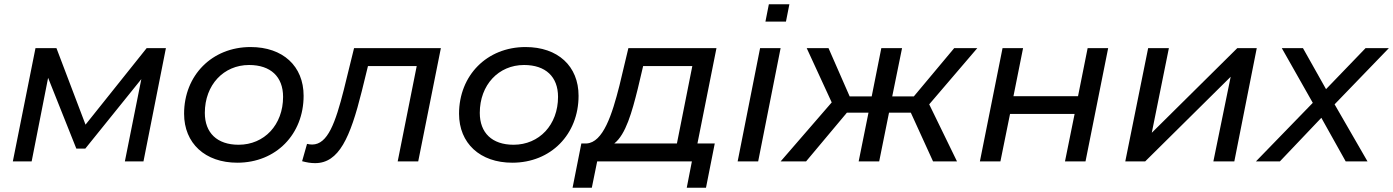

<svg xmlns="http://www.w3.org/2000/svg" viewBox="-20 -755 6516 898"><path d="M666 -530 380 -172 244 -530H146L40 0H128L205 -391L337 -60H379L641 -385L564 0H651L756 -530Z M1090 6C1271 6 1400 -127 1400 -307C1400 -446 1303 -535 1152 -535C971 -535 841 -402 841 -223C841 -85 939 6 1090 6ZM1096 -78C995 -78 938 -134 938 -227C938 -358 1026 -451 1145 -451C1246 -451 1304 -396 1304 -302C1304 -171 1216 -78 1096 -78Z M1636 -530 1588 -335C1549 -182 1513 -79 1440 -79C1433 -79 1425 -80 1416 -82L1393 -1C1416 5 1433 8 1454 8C1565 8 1618 -111 1672 -328L1701 -446H1929L1840 0H1936L2042 -530Z M2376 6C2557 6 2686 -127 2686 -307C2686 -446 2589 -535 2438 -535C2257 -535 2127 -402 2127 -223C2127 -85 2225 6 2376 6ZM2382 -78C2281 -78 2224 -134 2224 -227C2224 -358 2312 -451 2431 -451C2532 -451 2590 -396 2590 -302C2590 -171 2502 -78 2382 -78Z M3331 -530H2919L2877 -354C2843 -220 2801 -88 2723 -84H2699L2658 123H2748L2773 0H3216L3192 123H3282L3323 -84H3242ZM2963 -340 2988 -446H3218L3146 -84H2853C2907 -126 2936 -232 2963 -340Z M3576 -735 3560 -654H3656L3672 -735ZM3430 0H3526L3631 -530H3535Z M4551 -530H4443L4254 -304H4153L4199 -530H4102L4057 -304H3954L3855 -530H3753L3870 -276L3631 0H3750L3941 -228H4042L3996 0H4092L4138 -228H4240L4344 0H4456L4326 -267Z M4563 0H4659L4704 -222H5006L4961 0H5057L5163 -530H5067L5022 -305H4720L4765 -530H4669Z M5243 0H5336L5736 -396L5655 0H5753L5858 -530H5767L5367 -134L5447 -530H5350Z M6476 -530H6367L6182 -338L6074 -530H5975L6120 -274L5854 0H5966L6160 -204L6274 0H6376L6222 -267Z"/></svg>

Font: AWKNG-Font Medium
Style: Italic
Weight: 500
Italic angle: -11.3°
Designer: Awakening Church
Foundry: Awakening Church
Version: Version 1.700;PS 001.700;hotconv 1.0.88;makeotf.lib2.5.64775